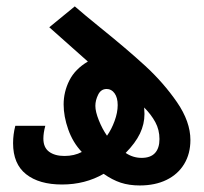

<svg xmlns="http://www.w3.org/2000/svg" viewBox="-20 -571 640 602"><path d="M305 -26Q247 7.5 174.5 7.5Q102.5 7.5 61.8 -24.8Q21 -57 21 -122Q21 -149.5 28 -176.5H122Q116 -154 116 -136.5Q116 -108.5 134 -95.2Q152 -82 182 -82Q213 -82 236.5 -94.5Q208.5 -124 194 -165Q179.5 -206 179.5 -243.5Q179.5 -283 197.5 -318.8Q215.5 -354.5 255.5 -378L134.5 -485.5L214.5 -551Q228.5 -538.5 249.8 -521Q271 -503.5 292.5 -486Q377.5 -417.5 435 -364.8Q492.5 -312 534.8 -250.8Q577 -189.5 577 -132Q577 -89 557.5 -56.8Q538 -24.5 502.2 -7Q466.5 10.5 418 10.5Q385 10.5 358.5 1.8Q332 -7 305 -26ZM315.5 -145.5Q329.5 -165 339.2 -191.5Q349 -218 349 -241.5Q349 -265 339.2 -278.5Q329.5 -292 314.5 -292Q296.5 -292 287.8 -274.2Q279 -256.5 279 -239Q279 -221 289.8 -194Q300.5 -167 315.5 -145.5ZM424 -76Q452 -76 466 -91.2Q480 -106.5 480 -135Q480 -164 467 -188Q454 -212 432 -234Q433 -220 433 -213.5Q433 -182 418.8 -152.2Q404.5 -122.5 374 -91.5Q397 -76 424 -76Z"/></svg>

Font: JuliaMono SemiBold
Style: Italic
Weight: 600
Italic angle: -9°
Monospace: yes
Designer: cormullion
Foundry: corm
Version: Version 0.056; ttfautohint (v1.8.4)